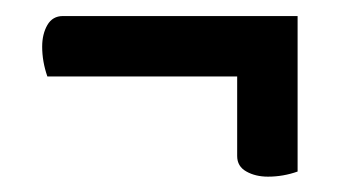

<svg xmlns="http://www.w3.org/2000/svg" viewBox="-20 -329 440 244"><path d="M40.2 -231.8Q33.6 -250.8 33.6 -269.7Q33.6 -285.7 40.2 -297.2Q46.8 -308.6 59.9 -308.6H358.2V-231.8ZM320.6 -104.5Q304.6 -104.5 293 -111.1Q281.4 -117.6 281.4 -130.7V-308.6H358.2V-111Q339.9 -104.5 320.6 -104.5Z"/></svg>

Font: Yanone Kaffeesatz ExtraLight
Style: Regular
Weight: 200
Designer: Yanone (Cyrillic: Daniel Pouzeot, Huerta Tipografica, and Cyreal)
Foundry: Yanone
Version: Version 2.003